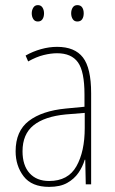

<svg xmlns="http://www.w3.org/2000/svg" viewBox="-20 -720 450 750"><path d="M203 -537Q272 -537 304 -495.5Q336 -454 336 -356V0H315L313 -96H311Q303 -69 286.5 -45Q270 -21 242.5 -5.5Q215 10 172 10Q104 10 72.5 -31Q41 -72 41 -129Q41 -208 92.5 -247.5Q144 -287 237 -296L310 -303V-351Q310 -441 284.5 -476.5Q259 -512 203 -512Q179 -512 150.5 -505Q122 -498 90 -480L80 -503Q108 -519 140 -528Q172 -537 203 -537ZM237 -273Q154 -265 111 -230.5Q68 -196 68 -129Q68 -74 95.5 -43.5Q123 -13 172 -13Q246 -13 278.5 -70.5Q311 -128 311 -220V-279ZM104 -668Q104 -680 110 -690Q116 -700 128 -700Q140 -700 146 -690.5Q152 -681 152 -668Q152 -654 146 -645Q140 -636 128 -636Q116 -636 110 -645.5Q104 -655 104 -668ZM258 -668Q258 -681 264 -690.5Q270 -700 282 -700Q295 -700 301 -691Q307 -682 307 -668Q307 -654 301 -645Q295 -636 282 -636Q270 -636 264 -645.5Q258 -655 258 -668Z"/></svg>

Font: Noto Sans Myanmar Condensed Thin
Style: Regular
Weight: 100
Width: 3
Designer: Monotype Design Team
Foundry: Monotype Imaging Inc.
Version: Version 2.107; ttfautohint (v1.8.4.7-5d5b)